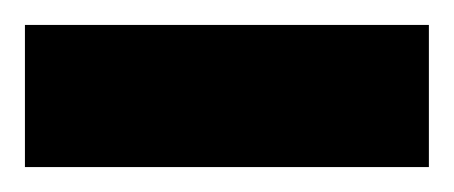

<svg xmlns="http://www.w3.org/2000/svg" viewBox="-32 -695 364 154"><path d="M-12 -561V-675H312V-561Z"/></svg>

Font: Figtree Light
Style: Bold
Weight: 700
Version: Version 2.002